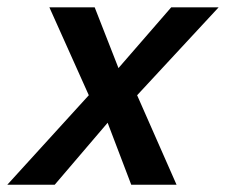

<svg xmlns="http://www.w3.org/2000/svg" viewBox="-67 -508 621 528"><path d="M-46.9 0 177.2 -246.1 68.8 -487.8H193.4L258.8 -320.8L403.8 -487.8H534.2L310.1 -246.1L418.5 0H293.9L229 -170.4L83.5 0Z"/></svg>

Font: HK Grotesk SemiBold Italic
Style: Regular
Weight: 600
Italic angle: -13°
Designer: Alfredo Marco Pradil and Stefan Peev
Foundry: Hanken Design Co.
Version: Version 1.000;PS 001.000;hotconv 1.0.88;makeotf.lib2.5.64775